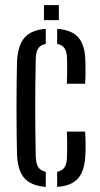

<svg xmlns="http://www.w3.org/2000/svg" viewBox="-20 -718 389 744"><path d="M46 -118.7Q45 -157.6 44.5 -203.8Q44 -249.9 44 -298.6Q44 -347.2 44.5 -393.9Q45 -440.5 46 -480.1Q49.3 -542.4 75 -572Q100.6 -601.7 157.4 -606.3V-547.8Q137.4 -544.2 128.4 -531Q119.4 -517.8 118.5 -489.6Q117.5 -437.4 117 -391.2Q116.5 -345 116.5 -300.6Q116.5 -256.1 117 -210.2Q117.5 -164.3 118.5 -112.3Q119.4 -83.8 128.4 -70.2Q137.4 -56.5 157.4 -52.3V6.3Q100 1.6 74.3 -27.8Q48.6 -57.1 46 -118.7ZM201.5 6.3V-52.2Q221.3 -56.4 230.2 -70.1Q239.2 -83.7 239.8 -112.3Q240 -131 240.2 -154.9Q240.4 -178.8 239 -208H309.9Q311.3 -186.7 311.6 -162.5Q311.9 -138.4 310.9 -118.7Q308.5 -57 283.1 -27.4Q257.8 2.2 201.5 6.3ZM239 -393.6Q239.9 -409.8 240.1 -427.4Q240.4 -445.1 240.1 -461.4Q239.9 -477.8 239.8 -489.6Q239.2 -517.7 230.2 -530.9Q221.3 -544.1 201.5 -547.7V-606.3Q258.3 -602.1 283.8 -572.7Q309.3 -543.3 310.9 -482.5Q311.5 -463.2 311.4 -439.1Q311.3 -415 309.9 -393.6ZM150.3 -640V-698.1H208V-640Z"/></svg>

Font: Big Shoulders Stencil Display SC Thin
Style: Regular
Weight: 100
Designer: Patric King
Foundry: XO Type Co
Version: Version 2.001